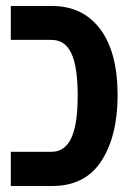

<svg xmlns="http://www.w3.org/2000/svg" viewBox="-20 -620 448 640"><path d="M16 -114H152Q196 -114 217.5 -159.5Q239 -205 239 -301Q239 -397 218 -442Q197 -487 152 -487H16V-600H154Q256 -600 314 -523Q372 -446 372 -302Q372 -167 318 -83.5Q264 0 154 0H16Z"/></svg>

Font: Noto Sans Hebrew Cond
Style: Bold
Weight: 700
Width: 2
Designer: Monotype Design Team
Foundry: Monotype Imaging Inc.
Version: Version 1.000